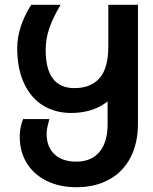

<svg xmlns="http://www.w3.org/2000/svg" viewBox="-20 -570 640 803"><path d="M62.5 1Q62.5 -17.5 66.2 -37Q70 -56.5 76.5 -72H186.5Q179.5 -46 177.2 -33.5Q175 -21 175 -10.5Q175 44.5 207.8 75.2Q240.5 106 299.5 106Q362 106 396 65.2Q430 24.5 430 -50V-146Q400.5 -122 361.8 -109.8Q323 -97.5 277.5 -97.5Q210.5 -97.5 159.5 -129.2Q108.5 -161 80.2 -222.2Q52 -283.5 52 -369Q52 -456.5 110.5 -550H233.5Q202 -497.5 186.5 -452.5Q171 -407.5 171 -361Q171 -201.5 291.5 -201.5Q359.5 -201.5 396.2 -243Q433 -284.5 433 -376V-550H557V-54Q557 28.5 525.8 88.8Q494.5 149 436.2 181Q378 213 299.5 213Q229.5 213 175.8 186.8Q122 160.5 92.2 112.5Q62.5 64.5 62.5 1Z"/></svg>

Font: JuliaMono
Style: Bold
Weight: 700
Monospace: yes
Designer: cormullion
Foundry: corm
Version: Version 0.055; ttfautohint (v1.8.4)